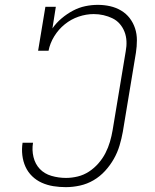

<svg xmlns="http://www.w3.org/2000/svg" viewBox="-20 -763 640 791"><path d="M251 8Q225 8 200 4Q175 0 152.5 -10Q130 -20 112.5 -37Q95 -54 85 -76Q75 -98 72 -123.5Q69 -149 73 -175H116Q111 -145 118 -116Q125 -87 144 -67Q163 -47 192 -38.5Q221 -30 252 -30Q276 -30 300.5 -36Q325 -42 346.5 -56Q368 -70 385.5 -90Q403 -110 414.5 -132.5Q426 -155 433 -179Q440 -203 444 -227L498 -552Q502 -573 501 -593.5Q500 -614 493 -632Q486 -650 473.5 -664.5Q461 -679 443.5 -687.5Q426 -696 406.5 -700.5Q387 -705 366 -705Q335 -705 304 -694.5Q273 -684 247 -663Q221 -642 203.5 -613.5Q186 -585 180 -554H137L167 -735H210L196 -646Q212 -669 234 -687.5Q256 -706 280.5 -719Q305 -732 331 -737.5Q357 -743 383 -743Q409 -743 433.5 -737.5Q458 -732 479 -719.5Q500 -707 514.5 -688Q529 -669 536.5 -646Q544 -623 544 -597.5Q544 -572 540 -546L486 -220Q481 -192 472.5 -163.5Q464 -135 449 -108.5Q434 -82 413 -59Q392 -36 365.5 -20.5Q339 -5 309.5 1.5Q280 8 251 8Z"/></svg>

Font: Iosevka Etoile Extralight
Style: Italic
Weight: 200
Italic angle: -9°
Designer: Belleve Invis
Foundry: Belleve Invis
Version: Version 22.1.2; ttfautohint (v1.8.4)